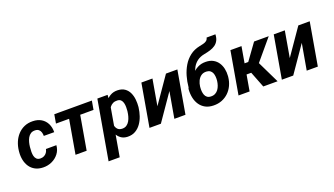

<svg xmlns="http://www.w3.org/2000/svg" viewBox="-78 -1396 3891 2235"><g transform="rotate(-20 1867.5 -279.0)"><path d="M233.4 -99.6Q259.3 -99.1 279.5 -109.4Q299.8 -119.6 313 -138.2Q326.2 -156.7 330.6 -181.2L460 -181.6Q455.6 -122.6 422.1 -79.1Q388.7 -35.6 337.6 -12.2Q286.6 11.2 229.5 9.8Q172.4 8.8 131.6 -13.2Q90.8 -35.2 65.9 -72Q41 -108.9 31 -156.2Q21 -203.6 25.9 -255.9L27.3 -270.5Q33.2 -325.2 53.7 -374.3Q74.2 -423.3 108.6 -460.7Q143.1 -498 189.9 -518.8Q236.8 -539.6 295.9 -538.1Q356.9 -537.1 400.4 -510.5Q443.8 -483.9 466.6 -438Q489.3 -392.1 488.3 -332.5L359.4 -333Q359.9 -356.9 353 -378.7Q346.2 -400.4 329.8 -414.1Q313.5 -427.7 285.6 -428.7Q252.9 -429.7 231 -415.3Q209 -400.9 195.3 -376.7Q181.6 -352.5 174.3 -324.5Q167 -296.4 164.1 -270L163.1 -255.9Q160.6 -233.9 160.2 -207.3Q159.7 -180.7 165.5 -156.5Q171.4 -132.3 187.3 -116.5Q203.1 -100.6 233.4 -99.6Z M860.8 -528.3 769 0H631.3L723.1 -528.3ZM1025.9 -528.3 1006.8 -419.4H541.5L560.5 -528.3Z M1212.4 -418.9 1104.5 203.1H966.8L1093.8 -528.3H1220.7ZM1510.3 -272.9 1508.8 -262.7Q1502.9 -214.8 1486.6 -166Q1470.2 -117.2 1441.9 -76.9Q1413.6 -36.6 1372.1 -12.5Q1330.6 11.7 1274.4 10.3Q1225.1 8.8 1192.4 -15.6Q1159.7 -40 1141.1 -78.4Q1122.6 -116.7 1115.2 -161.1Q1107.9 -205.6 1109.4 -246.1L1112.8 -273.4Q1120.1 -317.9 1138.2 -365Q1156.2 -412.1 1185.1 -451.9Q1213.9 -491.7 1253.9 -515.9Q1293.9 -540 1346.2 -538.6Q1400.4 -537.1 1434.8 -512.7Q1469.2 -488.3 1487.3 -449.2Q1505.4 -410.2 1510 -364Q1514.6 -317.9 1510.3 -272.9ZM1371.6 -263.2 1373 -273.4Q1375 -294.9 1375 -321Q1375 -347.2 1369.1 -371.1Q1363.3 -395 1347.7 -411.1Q1332 -427.2 1302.7 -428.2Q1272.9 -429.7 1250.5 -418.9Q1228 -408.2 1212.6 -388.9Q1197.3 -369.6 1187.5 -345.2Q1177.7 -320.8 1173.3 -294.9L1163.6 -226.6Q1161.1 -196.8 1167.5 -167.7Q1173.8 -138.7 1192.6 -119.6Q1211.4 -100.6 1247.1 -99.6Q1279.3 -99.1 1301.8 -114.3Q1324.2 -129.4 1338.6 -154.5Q1353 -179.7 1360.8 -208.5Q1368.7 -237.3 1371.6 -263.2Z M1720.2 -205.1 1943.8 -528.3H2085L1993.2 0H1855.5L1912.1 -323.7L1688.5 0H1547.4L1639.2 -528.3H1776.4Z M2531.7 -760.7 2641.1 -761.2Q2639.2 -715.8 2623.3 -685.8Q2607.4 -655.8 2580.6 -637Q2553.7 -618.2 2518.3 -607.2Q2482.9 -596.2 2442.9 -588.9Q2387.7 -578.6 2351.8 -552Q2315.9 -525.4 2293.9 -486.6Q2272 -447.8 2260.7 -401.6Q2249.5 -355.5 2245.1 -305.7L2242.2 -282.2L2134.3 -266.6L2136.7 -290.5Q2142.6 -356.9 2161.4 -422.4Q2180.2 -487.8 2213.9 -544.2Q2247.6 -600.6 2299.1 -640.4Q2350.6 -680.2 2422.4 -694.8Q2443.8 -699.2 2467.3 -704.6Q2490.7 -710 2508.5 -722.7Q2526.4 -735.4 2531.7 -760.7ZM2425.3 -498.5Q2477.5 -497.6 2514.6 -477.1Q2551.8 -456.5 2574.7 -422.1Q2597.7 -387.7 2606.9 -344.5Q2616.2 -301.3 2612.3 -253.4L2611.3 -242.7Q2605.5 -188 2583.7 -141.4Q2562 -94.7 2526.1 -60.3Q2490.2 -25.9 2442.9 -7.1Q2395.5 11.7 2338.9 10.3Q2280.8 9.3 2239.5 -13.2Q2198.2 -35.6 2172.4 -73.5Q2146.5 -111.3 2136 -159.7Q2125.5 -208 2128.9 -260.7L2129.9 -271.5Q2131.8 -282.7 2141.6 -293.5Q2151.4 -304.2 2162.6 -314.2Q2173.8 -324.2 2180.2 -334Q2209.5 -377.4 2244.6 -415.5Q2279.8 -453.6 2324.2 -476.8Q2368.7 -500 2425.3 -498.5ZM2391.6 -389.6Q2352.1 -390.6 2325.7 -370.6Q2299.3 -350.6 2284.4 -318.4Q2269.5 -286.1 2265.6 -251.5L2264.6 -241.2Q2262.2 -217.3 2264.2 -192.9Q2266.1 -168.5 2274.2 -147.5Q2282.2 -126.5 2299.8 -113Q2317.4 -99.6 2346.7 -99.1Q2377.4 -98.1 2400.1 -110.4Q2422.9 -122.6 2438 -143.6Q2453.1 -164.6 2461.9 -190.4Q2470.7 -216.3 2474.1 -243.2L2475.1 -253.4Q2477.1 -276.9 2474.9 -300.5Q2472.7 -324.2 2464.1 -344Q2455.6 -363.8 2438 -376.2Q2420.4 -388.7 2391.6 -389.6Z M2879.4 -528.3 2787.6 0H2650.4L2742.2 -528.3ZM3216.8 -528.3 2939 -197.8H2798.3L2804.2 -327.6H2890.1L3035.2 -528.3ZM2957 0 2868.2 -227.5 2992.7 -292 3134.3 0Z M3359.9 -205.1 3583.5 -528.3H3724.6L3632.8 0H3495.1L3551.8 -323.7L3328.1 0H3187L3278.8 -528.3H3416Z"/></g></svg>

Font: Roboto
Style: Bold Italic
Weight: 700
Italic angle: -12°
Designer: Christian Robertson
Foundry: Google
Version: Version 3.0